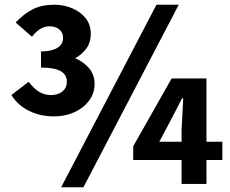

<svg xmlns="http://www.w3.org/2000/svg" viewBox="-20 -776 970 810"><path d="M208 -285Q150 -285 103 -308Q56 -331 28 -375L101 -431Q122 -403 144.5 -389Q167 -375 196 -375Q224 -375 243 -390Q262 -405 262 -431Q262 -462 235 -476.5Q208 -491 153 -491V-559Q196 -559 221 -573.5Q246 -588 246 -616Q246 -639 230 -652Q214 -665 189 -665Q166 -665 147.5 -652.5Q129 -640 115 -621L46 -681Q82 -719 119.5 -737.5Q157 -756 209 -756Q250 -756 285 -741Q320 -726 341.5 -699Q363 -672 363 -633Q363 -598 345.5 -573Q328 -548 297 -530Q332 -516 355.5 -488.5Q379 -461 379 -422Q379 -382 355 -350.5Q331 -319 292.5 -302Q254 -285 208 -285ZM238 14 640 -756H734L332 14ZM746 0V-228L753 -361H748L702 -272L652 -178H918V-101H542V-159L704 -445H851V0Z"/></svg>

Font: Noto Sans SC Thin ExtraBold
Style: Regular
Weight: 800
Version: Version 2.004-H2;hotconv 1.0.118;makeotfexe 2.5.65603